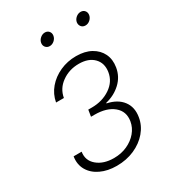

<svg xmlns="http://www.w3.org/2000/svg" viewBox="-179 -826 838 931"><g transform="rotate(-30 240.0 -360.5)"><path d="M199.2 6.8Q148.4 6.8 109.9 -11.5Q71.3 -29.8 52.2 -62.7Q33.2 -95.7 40 -138.2H85Q77.6 -91.8 112.8 -62.3Q147.9 -32.7 206.1 -32.7Q247.1 -32.7 280.8 -48.1Q314.5 -63.5 336.2 -89.4Q357.9 -115.2 363.3 -147Q372.1 -199.2 334.2 -230.7Q296.4 -262.2 229 -262.2H209L214.8 -298.8H234.4Q293.9 -298.8 338.1 -328.6Q382.3 -358.4 390.1 -407.7Q397.5 -454.6 368.7 -484.4Q339.8 -514.2 285.6 -514.2Q231.4 -514.2 190.2 -484.6Q148.9 -455.1 140.6 -406.7H96.7Q104.5 -449.7 132.6 -482.7Q160.6 -515.6 202.4 -534.4Q244.1 -553.2 292.5 -553.2Q341.3 -553.2 375.5 -534.2Q409.7 -515.1 425.3 -482.7Q440.9 -450.2 434.1 -408.7Q426.3 -360.8 391.1 -328.1Q356 -295.4 306.6 -283.7L306.2 -280.8Q362.8 -269 390.1 -232.9Q417.5 -196.8 408.7 -144.5Q401.9 -101.6 372.6 -67.1Q343.3 -32.7 298.3 -12.9Q253.4 6.8 199.2 6.8ZM407.7 -658.7Q393.1 -658.7 384.8 -668.9Q376.5 -679.2 378.4 -693.4Q380.9 -707.5 392.8 -717.8Q404.8 -728 419.4 -728Q433.6 -728 441.9 -718Q450.2 -708 447.8 -693.4Q445.3 -679.2 433.6 -668.9Q421.9 -658.7 407.7 -658.7ZM207.5 -658.7Q193.4 -658.7 184.8 -668.9Q176.3 -679.2 178.7 -693.4Q181.2 -707.5 193.1 -717.8Q205.1 -728 219.2 -728Q233.4 -728 241.7 -718Q250 -708 247.6 -693.4Q245.1 -679.2 233.4 -668.9Q221.7 -658.7 207.5 -658.7Z"/></g></svg>

Font: Inter ExtraLight
Style: Italic
Weight: 250
Italic angle: -9.3988°
Designer: Rasmus Andersson
Foundry: rsms
Version: Version 4.001;git-66647c0bb